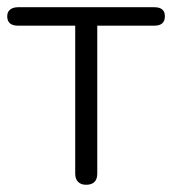

<svg xmlns="http://www.w3.org/2000/svg" viewBox="-23 -505 476 531"><path d="M185 -25V-434H27Q-3 -434 -3 -460Q-3 -472 5 -478.5Q13 -485 27 -485H404Q433 -485 433 -460Q433 -434 404 -434H246V-25Q246 6 215 6Q201 6 193 -2Q185 -10 185 -25Z"/></svg>

Font: SN Pro Light
Style: Regular
Weight: 300
Designer: Tobias Whetton
Foundry: Supernotes
Version: Version 1.002